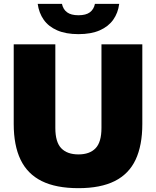

<svg xmlns="http://www.w3.org/2000/svg" viewBox="-20 -971 814 1001"><path d="M389 10Q272 10 197.5 -27Q123 -64 87.2 -138.5Q51.5 -213 51.5 -324.5V-740H268.5V-304Q268.5 -230 299.5 -198Q330.5 -166 389 -166Q447.5 -166 478.2 -198Q509 -230 509 -304V-740H722V-324.5Q722 -213 687 -138.5Q652 -64 578.2 -27Q504.5 10 389 10ZM389 -793Q323.5 -793 278.2 -812.8Q233 -832.5 208 -868Q183 -903.5 176.5 -951H303Q309 -922 329.8 -906.8Q350.5 -891.5 389 -891.5Q428 -891.5 448.5 -906.8Q469 -922 475 -951H601.5Q595.5 -903.5 570.2 -868Q545 -832.5 500 -812.8Q455 -793 389 -793Z"/></svg>

Font: Encode Sans Condensed Thin Black
Style: Regular
Weight: 900
Version: Version 3.002